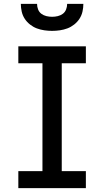

<svg xmlns="http://www.w3.org/2000/svg" viewBox="-20 -975 540 995"><path d="M75 0V-88H200V-647H75V-735H425V-647H300V-88H425V0ZM250 -815Q230 -815 209.5 -818Q189 -821 170.5 -828Q152 -835 135.5 -848Q119 -861 108 -878Q97 -895 92.5 -915Q88 -935 88 -955H172Q172 -940 177.5 -926Q183 -912 194.5 -903.5Q206 -895 220.5 -891.5Q235 -888 250 -888Q265 -888 279.5 -891.5Q294 -895 305.5 -903.5Q317 -912 322.5 -926Q328 -940 328 -955H412Q412 -935 407.5 -915Q403 -895 392 -878Q381 -861 364.5 -848Q348 -835 329.5 -828Q311 -821 290.5 -818Q270 -815 250 -815Z"/></svg>

Font: Iosevka SS18 Semibold
Style: Regular
Weight: 600
Monospace: yes
Designer: Belleve Invis
Foundry: Belleve Invis
Version: Version 25.1.1; ttfautohint (v1.8.4)